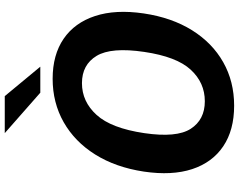

<svg xmlns="http://www.w3.org/2000/svg" viewBox="-116 -852 979 786"><g transform="rotate(-90 373.0 -459.5)"><path d="M333 10Q233 10 166.8 -34.5Q100.5 -79 73.2 -161.8Q46 -244.5 63 -359.5Q80.5 -475 133 -558.8Q185.5 -642.5 265.2 -687.8Q345 -733 443 -733Q541 -733 606.8 -688Q672.5 -643 700 -559.2Q727.5 -475.5 710.5 -360Q693.5 -245.5 641.8 -162.5Q590 -79.5 511 -34.8Q432 10 333 10ZM351 -110Q427 -110 480.2 -167.8Q533.5 -225.5 553 -358Q573 -493 536.8 -553Q500.5 -613 425 -613Q349.5 -613 295 -553Q240.5 -493 220.5 -358Q201 -225.5 238.2 -167.8Q275.5 -110 351 -110ZM372 -929H220.5L386 -783.5H492.5Z"/></g></svg>

Font: Public Sans
Style: Bold Italic
Weight: 700
Italic angle: -8°
Designer: The Public Sans project authors (U.S. Web Design System). Libre Franklin designed by Pablo Impallari and Rodrigo Fuenzal
Version: Version 1.008; ttfautohint (v1.8.1) -l 8 -r 50 -G 200 -x 14 